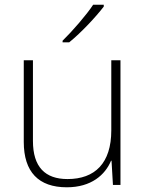

<svg xmlns="http://www.w3.org/2000/svg" viewBox="-20 -786 622 816"><path d="M421 -758V-766H376C348 -723 287 -653 246 -613V-606H274C326 -648 388 -715 421 -758ZM492 -530H453V-232C453 -92 383 -25 267 -25C172 -25 120 -76 120 -187V-530H81V-183C81 -55 144 10 264 10C368 10 427 -43 452 -103H454L460 0H492Z"/></svg>

Font: Noto Sans Lao ExtraLight
Style: Regular
Weight: 200
Designer: Monotype Design Team
Foundry: Monotype Imaging Inc.
Version: Version 2.003